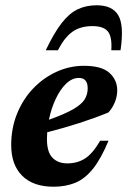

<svg xmlns="http://www.w3.org/2000/svg" viewBox="-20 -695 482 728"><path d="M391.5 -161.5Q363 -93 332.5 -55Q302 -17 265.5 -2Q229 13 183 13Q106 13 64.2 -28.5Q22.5 -70 22.5 -144.5Q22.5 -210 45.2 -265.2Q68 -320.5 107 -360.8Q146 -401 195.2 -423.2Q244.5 -445.5 298 -445.5Q366 -445.5 395.2 -418.5Q424.5 -391.5 424.5 -352.5Q424.5 -329 415.2 -306.8Q406 -284.5 391 -268.5Q340 -247.5 280 -228.2Q220 -209 159 -193.5Q158 -180.5 158 -168Q158 -118 179 -96.8Q200 -75.5 235 -75.5Q273 -75.5 302 -93.8Q331 -112 360 -161.5ZM279 -399.5Q253 -399.5 230.2 -377.2Q207.5 -355 190.8 -319Q174 -283 165.5 -241Q226 -262.5 257.8 -281Q289.5 -299.5 301 -318.2Q312.5 -337 312.5 -360Q312.5 -399.5 279 -399.5ZM330.5 -596Q285.5 -596 255.5 -575.2Q225.5 -554.5 199.5 -504.5H153.5Q184.5 -569.5 213 -606.5Q241.5 -643.5 273.5 -659.2Q305.5 -675 346.5 -675Q406 -675 428.5 -637Q451 -599 437 -504.5H402Q405.5 -555 389.2 -575.5Q373 -596 330.5 -596Z"/></svg>

Font: Newsreader 16pt
Style: Bold Italic
Weight: 700
Italic angle: -17°
Designer: Hugues Gentile
Foundry: Production Type
Version: Version 1.003; ttfautohint (v1.8.3)